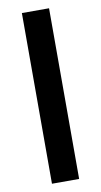

<svg xmlns="http://www.w3.org/2000/svg" viewBox="-87 -801 443 842"><g transform="rotate(-10 134.5 -380.0)"><path d="M195 0H74V-760H195Z"/></g></svg>

Font: Noto Sans Display Medium
Style: Regular
Weight: 500
Designer: Monotype Design Team
Foundry: Monotype Imaging Inc.
Version: Version 1.900